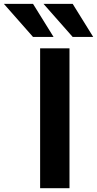

<svg xmlns="http://www.w3.org/2000/svg" viewBox="-111 -983 507 1003"><path d="M-90.8 -962.9H61.5L168.9 -790H61.5ZM98.6 0V-730.5H252V0ZM116.2 -962.9H268.6L376 -790H268.6Z"/></svg>

Font: GenEi M Gothic v2 Bold
Style: Regular
Weight: 700
Version: Version 2.0